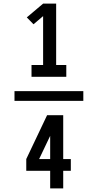

<svg xmlns="http://www.w3.org/2000/svg" viewBox="-20 -870 540 1060"><path d="M154 -446H346V-511H290V-850H218L128 -774L165 -736L218 -781V-511H154ZM60 -313H440V-367H60ZM257 170H329V73H371V8H329V-234H240L125 8V73H257ZM196 8 257 -120V8Z"/></svg>

Font: Iosevka SS09
Style: Regular
Weight: 400
Monospace: yes
Designer: Belleve Invis
Foundry: Belleve Invis
Version: Version 5.2.1; ttfautohint (v1.8.3)